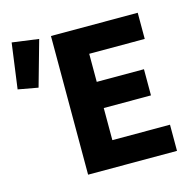

<svg xmlns="http://www.w3.org/2000/svg" viewBox="-113 -771 878 872"><g transform="rotate(-15 326.5 -335.0)"><path d="M16 -670 -13 -457 81 -440 141 -653ZM196 -652V0H614V-123H343V-274H565V-397H343V-529H604V-652Z"/></g></svg>

Font: Cambridge Sans Bold
Style: Regular
Weight: 700
Version: Version 2.020;PS 002.020;hotconv 1.0.88;makeotf.lib2.5.64775